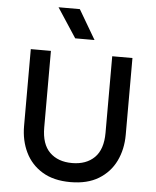

<svg xmlns="http://www.w3.org/2000/svg" viewBox="-62 -996 864 1064"><g transform="rotate(5 370.0 -464.0)"><path d="M369.5 15Q276 15 213.2 -23Q150.5 -61 118.8 -126.2Q87 -191.5 87 -273V-700H199V-274Q199 -181.5 245 -136.2Q291 -91 369.5 -91Q448 -91 494 -136.2Q540 -181.5 540 -274V-700H652.5V-273Q652.5 -192 620.8 -126.8Q589 -61.5 526.2 -23.2Q463.5 15 369.5 15ZM327 -781 220 -944.5H338.5L434.5 -781Z"/></g></svg>

Font: Geologica Thin Cursive
Style: Regular
Weight: 400
Version: Version 1.010;gftools[0.9.28]